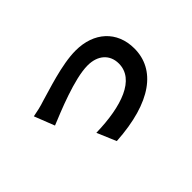

<svg xmlns="http://www.w3.org/2000/svg" viewBox="-81 -827 1162 1162"><g transform="rotate(-45 500.0 -246.0)"><path d="M147 -425 198 -295C284 -330 480 -413 595 -413C683 -413 737 -363 737 -287C737 -152 568 -92 344 -87L396 36C711 17 868 -106 868 -285C868 -434 763 -528 607 -528C486 -528 322 -470 252 -451C221 -440 176 -430 147 -425Z"/></g></svg>

Font: Spoqa Han Sans Neo Bold
Style: Bold
Weight: 700
Designer: [Spoqa Han Sans Neo] Dong-huui Kim  Younghwa Kang  Yujin Lee  [Noto Sans] Ryoko NISHIZUKA  (kana & ideographs); Paul D. 
Foundry: Spoqa (http://www.spoqa-han-sans.com)
Version: Version 1.100;hotconv 1.0.109;makeotfexe 2.5.65596